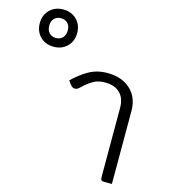

<svg xmlns="http://www.w3.org/2000/svg" viewBox="-353 -962 943 1061"><g transform="rotate(15 118.5 -431.0)"><path d="M321 -25V-416Q321 -473 290.5 -502.5Q260 -532 207 -532Q170 -532 146 -520Q122 -508 93 -483Q87 -477 77.5 -468.5Q68 -460 63 -458Q58 -456 50 -456Q40 -456 31.5 -464.5Q23 -473 10 -492Q52 -533 98.5 -559.5Q145 -586 205 -586Q287 -586 336.5 -540.5Q386 -495 386 -417V0H344Q329 0 325 -5Q321 -10 321 -25ZM-229 -756Q-229 -802 -199 -832Q-169 -862 -122 -862Q-75 -862 -45 -832Q-15 -802 -15 -756Q-15 -709 -45 -679Q-75 -649 -122 -649Q-169 -649 -199 -679Q-229 -709 -229 -756ZM-69 -756Q-69 -782 -83.5 -797Q-98 -812 -122 -812Q-146 -812 -160.5 -797Q-175 -782 -175 -756Q-175 -730 -160.5 -714.5Q-146 -699 -122 -699Q-98 -699 -83.5 -714.5Q-69 -730 -69 -756Z"/></g></svg>

Font: Krub
Style: Regular
Weight: 400
Designer: Ekaluck Peanpanawate
Foundry: Cadson Demak Co.,Ltd.
Version: Version 1.000; ttfautohint (v1.6)